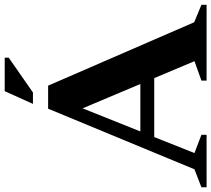

<svg xmlns="http://www.w3.org/2000/svg" viewBox="-73 -837 898 816"><g transform="rotate(-90 376.0 -429.0)"><path d="M689.5 -52.5 763.5 -22V0H441.5V-22L524 -51.5L452 -222.5H201.5L133.5 -51.5L211 -22V0H-12V-22L64.5 -51.5L322 -673.5H420ZM225.5 -281.5H427L323.5 -527ZM342.5 -738 396.5 -858H539V-841L391 -738Z"/></g></svg>

Font: Newsreader Text
Style: Bold
Weight: 700
Designer: Hugues Gentile
Foundry: Production Type
Version: Version 1.001